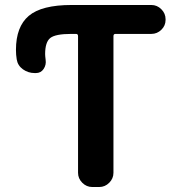

<svg xmlns="http://www.w3.org/2000/svg" viewBox="-20 -750 738 770"><path d="M119 -457Q93 -457 72 -472Q51 -487 47 -512Q44 -530 44 -550Q44 -643 95.5 -686.5Q147 -730 267 -730H587Q610 -730 627 -713Q644 -696 644 -673V-670Q644 -647 627 -630.5Q610 -614 587 -614H443Q435 -614 435 -605V-57Q435 -34 418 -17Q401 0 378 0H350Q327 0 310 -17Q293 -34 293 -57V-605Q293 -614 285 -614H266Q202 -614 181.5 -597.5Q161 -581 161 -533Q161 -526 163 -510Q166 -490 155 -473.5Q144 -457 124 -457Z"/></svg>

Font: Rounded Mplus 1c Bold
Style: Bold
Weight: 700
Version: Version 1.059.20150529